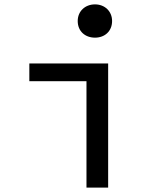

<svg xmlns="http://www.w3.org/2000/svg" viewBox="-20 -857 740 877"><path d="M335 -761C335 -714 369 -685 414 -685C458 -685 492 -714 492 -761C492 -806 458 -837 414 -837C369 -837 335 -806 335 -761ZM375 -486V0H474V-567H114V-486Z"/></svg>

Font: Kawkab Mono Light
Style: Bold
Weight: 400
Monospace: yes
Designer: Abdullah Arif
Foundry: Abdullah Arif
Version: Version 1.000;PS 000.500;hotconv 1.0.88;makeotf.lib2.5.64775